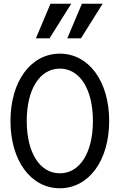

<svg xmlns="http://www.w3.org/2000/svg" viewBox="-20 -997 640 1027"><path d="M300 10C455 10 564 -138 564 -350C564 -562 455 -710 300 -710C145 -710 36 -562 36 -350C36 -138 145 10 300 10ZM300 -70C193 -70 123 -180 123 -350C123 -520 193 -630 300 -630C407 -630 477 -520 477 -350C477 -180 407 -70 300 -70ZM361 -977H250L172 -792H245ZM529 -977H418L340 -792H413Z"/></svg>

Font: CommitMono
Style: 400Regular
Weight: 400
Monospace: yes
Designer: Eigil Nikolajsen
Foundry: Eigil Nikolajsen
Version: Version 1.143